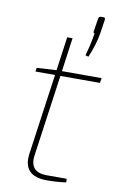

<svg xmlns="http://www.w3.org/2000/svg" viewBox="-86 -793 518 847"><g transform="rotate(10 173.0 -370.0)"><path d="M272 -563 258 -567Q272 -613 281 -669Q274 -669 276 -678L285 -736Q286 -746 297 -746H308Q316 -746 315 -736L306 -676Q298 -624 272 -563ZM165 -458 114 -95Q102 -16 182 -16H271L272 0Q231 6 187 6Q76 6 90 -96L141 -458H53L56 -475L144 -480L165 -631H189L168 -480H346L342 -458Z"/></g></svg>

Font: Ezarion Thin
Style: Italic
Weight: 250
Italic angle: -8°
Designer: Natanael Gama
Version: Version 1.001;PS 001.001;hotconv 1.0.70;makeotf.lib2.5.58329